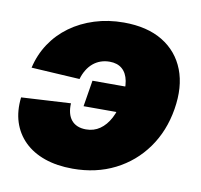

<svg xmlns="http://www.w3.org/2000/svg" viewBox="-66 -609 724 690"><g transform="rotate(10 295.5 -264.5)"><path d="M241.7 10.7Q184.1 10.7 139.4 -4.9Q94.7 -20.5 64.9 -49.8Q35.2 -79.1 22.2 -119.4Q9.3 -159.7 15.1 -209.5L195.3 -219.7Q194.3 -200.2 198.2 -184.8Q202.1 -169.4 210.9 -158.7Q219.7 -147.9 233.2 -142.3Q246.6 -136.7 264.6 -136.7Q293 -136.7 314.9 -151.9Q336.9 -167 352.1 -195.6Q367.2 -224.1 373.5 -264.2Q380.4 -304.7 375 -333Q369.6 -361.3 352.3 -376.2Q335 -391.1 306.6 -391.1Q289.1 -391.1 273.9 -385.7Q258.8 -380.4 246.3 -369.9Q233.9 -359.4 224.9 -344.5Q215.8 -329.6 210.4 -311L33.7 -321.3Q44.9 -370.1 71.5 -410.2Q98.1 -450.2 137.5 -478.8Q176.8 -507.3 226.3 -522.9Q275.9 -538.6 332.5 -538.6Q418 -538.6 474.6 -504.2Q531.2 -469.7 555.2 -408Q579.1 -346.2 565.4 -263.7Q551.8 -181.6 507.6 -119.9Q463.4 -58.1 395.3 -23.7Q327.1 10.7 241.7 10.7ZM371.1 -217.3H241.7L257.3 -313H386.7Z"/></g></svg>

Font: Inter 24pt Black
Style: Italic
Weight: 900
Italic angle: -9.3988°
Designer: Rasmus Andersson
Foundry: rsms
Version: Version 4.001;git-66647c0bb